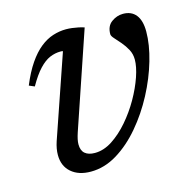

<svg xmlns="http://www.w3.org/2000/svg" viewBox="-75 -513 594 598"><g transform="rotate(-15 222.0 -214.5)"><path d="M427 -367.5Q427 -325 412.2 -274.2Q397.5 -223.5 371 -173.2Q344.5 -123 309.2 -81.5Q274 -40 233 -15Q192 10 148 10Q108.5 10 85 -10.5Q61.5 -31 61.5 -66.5Q61.5 -86.5 69 -109L160.5 -375Q158.5 -375.5 156.8 -375.8Q155 -376 153 -376Q135 -376 118 -368.8Q101 -361.5 83.8 -343.2Q66.5 -325 47.5 -291.5L30 -299Q46.5 -339 65 -366Q83.5 -393 103.5 -409Q123.5 -425 144.8 -431.8Q166 -438.5 187 -438.5Q197 -438.5 206.8 -437.2Q216.5 -436 226.2 -434Q236 -432 245 -429L139.5 -118.5Q136 -108 134 -98.8Q132 -89.5 132 -82Q132 -62 143.2 -52.5Q154.5 -43 175 -43Q203.5 -43 231.5 -61.2Q259.5 -79.5 284.5 -108.5Q309.5 -137.5 328.8 -171.2Q348 -205 359 -237Q370 -269 370 -292Q370 -310 362 -324.8Q354 -339.5 343.5 -351.8Q333 -364 324.8 -373Q316.5 -382 316.5 -388Q316.5 -414 333.8 -426.5Q351 -439 371 -439Q398 -439 412.5 -420.8Q427 -402.5 427 -367.5Z"/></g></svg>

Font: Newsreader 20pt
Style: Italic
Weight: 400
Italic angle: -17°
Version: Version 1.003